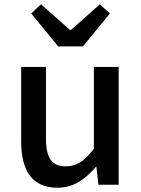

<svg xmlns="http://www.w3.org/2000/svg" viewBox="-20 -864 660 898"><path d="M249 14C324 14 378 -25 428 -83H431L440 0H535V-551H419V-168C374 -110 338 -86 287 -86C223 -86 195 -124 195 -218V-551H79V-204C79 -64 131 14 249 14ZM252 -647H368L494 -801L447 -844L312 -724H307L172 -844L126 -801Z"/></svg>

Font: Noto Sans TC Medium
Style: Regular
Weight: 500
Designer: Ryoko NISHIZUKA 西塚涼子 (kana, bopomofo & ideographs); Paul D. Hunt (Latin, Greek & Cyrillic); Sandoll Communications 산돌커뮤니
Foundry: Adobe
Version: Version 2.004;hotconv 1.0.118;makeotfexe 2.5.65603